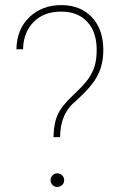

<svg xmlns="http://www.w3.org/2000/svg" viewBox="-20 -741 476 764"><path d="M192.9 -195.3Q193.8 -250 209.7 -284.9Q225.6 -319.8 269.5 -360.8Q313.5 -401.9 331.1 -426.8Q348.6 -451.7 356.7 -478.5Q364.7 -505.4 364.7 -543Q364.7 -613.8 327.1 -654.3Q289.6 -694.8 223.6 -694.8Q153.3 -694.8 113 -652.8Q72.8 -610.8 71.8 -544.9H45.4Q46.4 -624 96.7 -672.4Q147 -720.7 223.6 -720.7Q300.3 -720.7 345.7 -672.4Q391.1 -624 391.1 -542Q391.1 -485.8 369.1 -442.1Q347.2 -398.4 283.7 -340.8Q219.2 -290.5 219.2 -195.3ZM181.2 -23.9Q181.2 -35.2 189 -43.2Q196.8 -51.3 208 -51.3Q219.2 -51.3 227.3 -43.2Q235.4 -35.2 235.4 -23.9Q235.4 -12.7 227.3 -4.9Q219.2 2.9 208 2.9Q196.8 2.9 189 -4.9Q181.2 -12.7 181.2 -23.9Z"/></svg>

Font: TypoPRO Roboto
Style: Regular
Weight: 250
Designer: Google
Version: Version 2.136; 2016